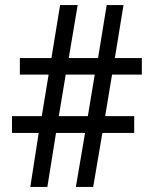

<svg xmlns="http://www.w3.org/2000/svg" viewBox="-20 -734 603 754"><path d="M99 0 132 -212H27V-278H144L171 -441H58V-506H182L216 -714H285L250 -506H365L399 -714H465L431 -506H537V-441H420L393 -278H507V-212H382L346 0H278L314 -212H200L166 0ZM211 -278H325L352 -441H238Z"/></svg>

Font: Noto Sans Mono SemiCondensed
Style: Regular
Weight: 400
Width: 4
Designer: Monotype Design Team
Foundry: Monotype Imaging Inc.
Version: Version 2.014